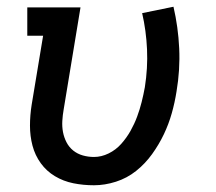

<svg xmlns="http://www.w3.org/2000/svg" viewBox="-20 -542 640 570"><path d="M259 8Q227 8 197.5 2Q168 -4 143 -19Q118 -34 101 -57.5Q84 -81 76.5 -109.5Q69 -138 69 -169Q69 -200 74 -231L108 -436H61V-520H219L169 -217Q166 -200 165 -183Q164 -166 167 -150Q170 -134 177.5 -119.5Q185 -105 197.5 -95Q210 -85 226 -80.5Q242 -76 259 -76Q281 -76 302.5 -86.5Q324 -97 340 -115Q356 -133 367.5 -153.5Q379 -174 387 -195.5Q395 -217 400.5 -239Q406 -261 410 -283Q419 -340 416.5 -395.5Q414 -451 402 -503L495 -522Q509 -462 512 -398.5Q515 -335 504 -270Q499 -238 490 -206Q481 -174 466.5 -143.5Q452 -113 431.5 -84.5Q411 -56 384 -34.5Q357 -13 324 -2.5Q291 8 259 8Z"/></svg>

Font: Iosevka HT Medium Extended
Style: Italic
Weight: 500
Width: 7
Italic angle: -9°
Monospace: yes
Designer: Belleve Invis
Foundry: Belleve Invis
Version: Version 32.3.0; ttfautohint (v1.8.4)